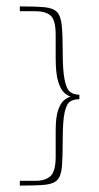

<svg xmlns="http://www.w3.org/2000/svg" viewBox="-20 -542 310 600"><path d="M154 -52V-133Q154 -177 162 -199Q170 -221 181 -229.5Q192 -238 201 -240Q193 -242 181.5 -251.5Q170 -261 162 -286.5Q154 -312 154 -361V-432Q154 -480 138 -493.5Q122 -507 90 -507H42Q42 -510 42 -512.5Q42 -515 42 -517.5Q42 -520 42 -522Q91 -522 118.5 -519.5Q146 -517 158 -504.5Q170 -492 173 -462.5Q176 -433 176 -380Q176 -321 182 -292Q188 -263 199.5 -254.5Q211 -246 228 -246Q228 -244 228 -241.5Q228 -239 228 -236.5Q228 -234 228 -232Q211 -232 199.5 -225Q188 -218 182 -191Q176 -164 176 -104Q176 -51 173.5 -21.5Q171 8 159 20.5Q147 33 119.5 35.5Q92 38 42 38Q42 35 42 32.5Q42 30 42 27.5Q42 25 42 23Q51 23 67.5 23Q84 23 91 23Q123 23 138.5 7.5Q154 -8 154 -52Z"/></svg>

Font: Genos Thin Thin
Style: Regular
Weight: 250
Version: Version 1.010